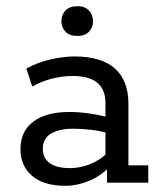

<svg xmlns="http://www.w3.org/2000/svg" viewBox="-20 -589 515 619"><path d="M191 10Q121 10 83.5 -22Q46 -54 46 -108Q46 -166 87.5 -197Q129 -228 204 -228Q235 -228 269 -223Q303 -218 336 -209L320 -199V-257Q320 -300 294 -322Q268 -344 214 -344Q181 -344 147.5 -335.5Q114 -327 84 -310L65 -368Q101 -388 143 -397.5Q185 -407 220 -407Q306 -407 350 -368.5Q394 -330 394 -254V-56H458V0H325V-63L336 -55Q308 -23 268.5 -6.5Q229 10 191 10ZM205 -47Q239 -47 272 -60.5Q305 -74 328 -98L320 -74V-179L336 -158Q304 -167 274 -170.5Q244 -174 217 -174Q170 -174 144 -158Q118 -142 118 -109Q118 -79 140.5 -63Q163 -47 205 -47ZM230 -473Q204 -473 191 -487Q178 -501 178 -520Q178 -541 191 -555Q204 -569 230 -569Q254 -569 267 -555Q280 -541 280 -520Q280 -501 267 -487Q254 -473 230 -473Z"/></svg>

Font: Rokkitt SemiBold
Style: Regular
Weight: 400
Version: Version 3.103